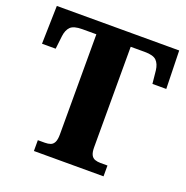

<svg xmlns="http://www.w3.org/2000/svg" viewBox="-128 -832 923 951"><g transform="rotate(20 334.0 -357.0)"><path d="M151 0V-57H188Q205 -57 217.5 -61.5Q230 -66 237 -80Q244 -94 244 -121V-649H170Q125 -649 108 -632Q91 -615 87 -582L79 -513H7L12 -714H657L662 -513H589L582 -582Q578 -615 561 -632Q544 -649 499 -649H425V-120Q425 -93 432 -79.5Q439 -66 452 -61.5Q465 -57 481 -57H518V0Z"/></g></svg>

Font: Noto Serif Tibetan ExtraBold
Style: Regular
Weight: 800
Version: Version 2.103